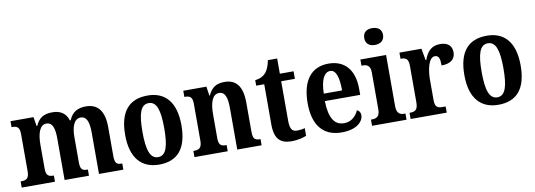

<svg xmlns="http://www.w3.org/2000/svg" viewBox="-59 -1143 4258 1529"><g transform="rotate(-10 2070.0 -378.0)"><path d="M17 0H286V-50H284C245 -50 223 -59 223 -116V-312C223 -395 243 -468 298 -468C348 -468 364 -419 364 -333V0H561V-50H557C518 -50 500 -59 500 -121V-324C500 -402 521 -468 575 -468C625 -468 642 -419 642 -333V0H839V-50H836C797 -50 779 -59 779 -121V-355C779 -490 724 -548 632 -548C568 -548 521 -525 494 -460H488C468 -523 423 -548 361 -548C292 -548 252 -525 224 -462H219L207 -536H21V-488H24C62 -488 86 -479 86 -422V-120C86 -59 61 -50 22 -50H17Z M1128 10C1278 10 1356 -81 1356 -269C1356 -457 1271 -548 1131 -548C980 -548 901 -457 901 -269C901 -81 987 10 1128 10ZM1130 -50C1064 -50 1041 -126 1041 -269C1041 -414 1063 -487 1129 -487C1194 -487 1217 -414 1217 -269C1217 -126 1195 -50 1130 -50Z M1414 0H1683V-50H1680C1641 -50 1619 -59 1619 -116V-312C1619 -393 1637 -469 1695 -469C1745 -469 1760 -419 1760 -333V0H1957V-50H1953C1914 -50 1896 -59 1896 -121V-355C1896 -490 1845 -548 1753 -548C1688 -548 1649 -525 1620 -462H1616L1605 -536H1418V-486H1422C1459 -486 1483 -477 1483 -420V-120C1483 -59 1457 -50 1418 -50H1414Z M2196 10C2256 10 2299 -4 2319 -13V-75C2300 -69 2278 -66 2255 -66C2214 -66 2199 -93 2199 -156V-475H2310V-536H2199V-659H2124C2115 -612 2101 -583 2085 -562C2067 -541 2038 -523 1997 -520V-475H2062V-147C2062 -30 2112 10 2196 10Z M2604 10C2728 10 2781 -48 2781 -100C2781 -122 2769 -136 2753 -143C2732 -97 2695 -59 2635 -59C2558 -59 2517 -121 2514 -259H2800V-307C2800 -465 2721 -548 2594 -548C2456 -548 2376 -452 2376 -264C2376 -90 2453 10 2604 10ZM2664 -319H2516C2518 -428 2548 -488 2597 -488C2645 -488 2664 -422 2664 -319Z M2985 -630C3027 -630 3062 -651 3062 -698C3062 -746 3027 -766 2985 -766C2942 -766 2910 -746 2910 -698C2910 -651 2942 -630 2985 -630ZM2850 0H3129V-50H3119C3087 -50 3058 -62 3058 -121V-536H2850V-486H2862C2894 -486 2922 -474 2922 -419V-120C2922 -62 2893 -50 2860 -50H2850Z M3162 0H3454V-50H3426C3392 -50 3368 -58 3368 -117V-281C3368 -357 3387 -459 3438 -459C3471 -459 3479 -432 3479 -377C3549 -377 3591 -407 3591 -464C3591 -514 3561 -547 3496 -547C3426 -547 3391 -508 3366 -441H3361L3344 -536H3166V-486H3169C3207 -486 3230 -477 3230 -418V-122C3230 -59 3204 -50 3165 -50H3162Z M3871 10C4021 10 4099 -81 4099 -269C4099 -457 4014 -548 3874 -548C3723 -548 3644 -457 3644 -269C3644 -81 3730 10 3871 10ZM3873 -50C3807 -50 3784 -126 3784 -269C3784 -414 3806 -487 3872 -487C3937 -487 3960 -414 3960 -269C3960 -126 3938 -50 3873 -50Z"/></g></svg>

Font: Noto Serif Tamil Condensed
Style: Bold Italic
Weight: 700
Width: 3
Italic angle: -12°
Designer: Indian Type Foundry, Tom Grace, and the Monotype Design Team
Foundry: Monotype Imaging Inc.
Version: Version 2.003